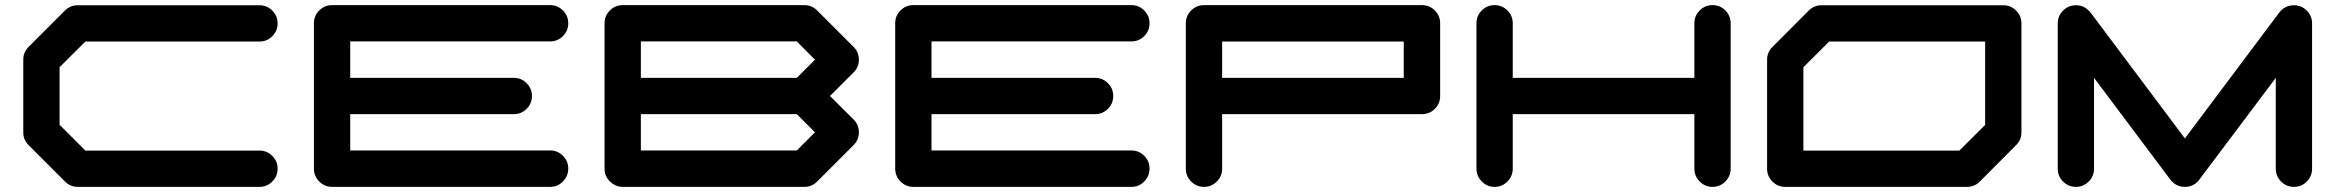

<svg xmlns="http://www.w3.org/2000/svg" viewBox="-20 -729 9110 749"><path d="M992.2 -141.6Q1021.5 -141.6 1042.2 -120.8Q1063 -100.1 1063 -70.8Q1063 -41.5 1042.2 -20.8Q1021.5 0 992.2 0H283.2Q253.9 0 233.4 -21L91.8 -162.6Q70.8 -183.1 70.8 -212.4V-496.1Q70.8 -525.4 91.8 -546.4L233.4 -688Q253.9 -708.5 283.2 -708.5H992.2Q1021.5 -708.5 1042.2 -687.7Q1063 -667 1063 -637.7Q1063 -608.4 1042.2 -587.6Q1021.5 -566.9 992.2 -566.9H313L212.4 -466.8V-242.2L313 -141.6Z M2126 -142.1Q2155.3 -142.1 2176 -121.3Q2196.8 -100.6 2196.8 -71.3Q2196.8 -42 2176 -21Q2155.3 0 2126 0H1275.4Q1246.1 0 1225.3 -21Q1204.6 -42 1204.6 -71.3V-638.2Q1204.6 -667.5 1225.3 -688.2Q1246.1 -709 1275.4 -709H2126Q2155.3 -709 2176 -688.2Q2196.8 -667.5 2196.8 -638.2Q2196.8 -608.9 2176 -588.1Q2155.3 -567.4 2126 -567.4H1346.2V-425.3H1984.4Q2013.7 -425.3 2034.4 -404.5Q2055.2 -383.8 2055.2 -354.5Q2055.2 -325.2 2034.4 -304.4Q2013.7 -283.7 1984.4 -283.7H1346.2V-142.1Z M3088.4 -142.1 3159.2 -212.9 3088.4 -283.7H2480V-142.1ZM3088.4 -425.3 3159.2 -496.1 3088.4 -567.4H2480V-425.3ZM3217.8 -354.5 3309.6 -263.2Q3330.6 -242.2 3330.6 -212.9Q3330.6 -183.6 3309.6 -162.6L3168 -21Q3147 0 3117.7 0H2409.2Q2388.7 0 2372.6 -10.7Q2338.4 -32.7 2338.4 -71.3V-638.2Q2338.4 -667.5 2359.1 -688.2Q2379.9 -709 2409.2 -709H3117.7Q3147 -709 3168 -688L3309.6 -546.4Q3330.6 -525.9 3330.6 -496.1Q3330.6 -466.8 3309.6 -446.3Z M4393.6 -142.1Q4422.9 -142.1 4443.6 -121.3Q4464.4 -100.6 4464.4 -71.3Q4464.4 -42 4443.6 -21Q4422.9 0 4393.6 0H3543Q3513.7 0 3492.9 -21Q3472.2 -42 3472.2 -71.3V-638.2Q3472.2 -667.5 3492.9 -688.2Q3513.7 -709 3543 -709H4393.6Q4422.9 -709 4443.6 -688.2Q4464.4 -667.5 4464.4 -638.2Q4464.4 -608.9 4443.6 -588.1Q4422.9 -567.4 4393.6 -567.4H3613.8V-425.3H4252Q4281.2 -425.3 4302 -404.5Q4322.8 -383.8 4322.8 -354.5Q4322.8 -325.2 4302 -304.4Q4281.2 -283.7 4252 -283.7H3613.8V-142.1Z M5456.1 -425.3V-566.9H4747.6V-425.3ZM5598.1 -354.5Q5598.1 -325.2 5577.4 -304.4Q5556.6 -283.7 5526.9 -283.7H4747.6V-70.8Q4747.6 -41.5 4726.8 -20.8Q4706.1 0 4676.8 0Q4647.5 0 4626.7 -20.8Q4606 -41.5 4606 -70.8V-638.2Q4606 -667.5 4626.7 -688.2Q4647.5 -709 4676.8 -709H5526.9Q5556.6 -709 5577.4 -688.2Q5598.1 -667.5 5598.1 -638.2Z M6731.4 -638.2V-71.3Q6731.4 -42 6710.7 -21Q6689.9 0 6660.6 0Q6631.3 0 6610.6 -21Q6589.8 -42 6589.8 -71.3V-283.7H5881.3V-71.3Q5881.3 -42 5860.6 -21Q5839.8 0 5810.5 0Q5781.2 0 5760.5 -21Q5739.7 -42 5739.7 -71.3V-638.2Q5739.7 -667.5 5760.5 -688.2Q5781.2 -709 5810.5 -709Q5839.8 -709 5860.6 -688.2Q5881.3 -667.5 5881.3 -638.2V-425.3H6589.8V-638.2Q6589.8 -667.5 6610.6 -688.2Q6631.3 -709 6660.6 -709Q6689.9 -709 6710.4 -688.5Q6731 -668 6731.4 -638.2Z M7724.1 -241.7V-566.9H7115.7L7015.1 -466.8V-141.6H7623.5ZM7794.9 -708.5Q7824.2 -708.5 7845 -687.7Q7865.7 -667 7865.7 -637.7V-212.4Q7865.7 -183.1 7844.7 -162.6L7703.1 -20.5Q7682.6 0 7652.8 0H6944.3Q6915 0 6894.3 -20.8Q6873.5 -41.5 6873.5 -70.8V-496.1Q6873.5 -525.4 6894.5 -545.9L7036.1 -688Q7056.6 -708.5 7085.9 -708.5Z M8999.5 -637.7V-70.8Q8999.5 -41.5 8978.8 -20.8Q8958 0 8928.7 0Q8899.4 0 8878.7 -20.8Q8857.9 -41.5 8857.9 -70.8V-425.3L8560.1 -28.8Q8538.6 0 8503.4 0Q8468.3 0 8446.3 -28.8L8148.9 -425.3V-70.8Q8148.9 -41.5 8128.2 -20.8Q8107.4 0 8078.1 0Q8048.8 0 8028.1 -20.8Q8007.3 -41.5 8007.3 -70.8V-637.7Q8007.3 -667 8028.1 -687.7Q8048.8 -708.5 8078.1 -708.5Q8112.8 -708.5 8134.8 -680.2H8135.3L8503.4 -189L8871.6 -680.2Q8893.6 -708.5 8928.7 -708.5Q8958 -708.5 8978.8 -687.7Q8999.5 -667 8999.5 -637.7Z"/></svg>

Font: Robtronika
Style: Regular
Weight: 400
Designer: GGBot
Version: 1.00